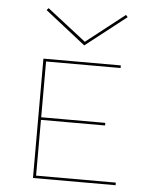

<svg xmlns="http://www.w3.org/2000/svg" viewBox="-49 -693 568 734"><g transform="rotate(5 235.0 -326.0)"><path d="M256 -522 101 -644 108 -652 257 -536 405 -652 412 -644ZM422 -10V0H105V-458H402V-448H116V-234H362V-224H116V-10Z"/></g></svg>

Font: Ysabeau SC Hairline
Style: Regular
Weight: 100
Designer: Christian Thalmann (Catharsis Fonts)
Version: Version 0.003